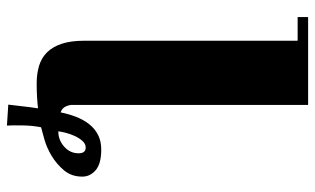

<svg xmlns="http://www.w3.org/2000/svg" viewBox="-202 -548 931 568"><g transform="rotate(90 264.0 -263.5)"><path d="M100 -678H30V-709H290V-7Q294 18 312 23Q317 -2 325.5 -23.5Q334 -45 347 -61.5Q360 -78 378.5 -87.5Q397 -97 422 -97Q464 -97 483 -80.5Q502 -64 502 -41Q502 -9 483.5 13Q465 35 441 49.5Q417 64 392.5 71Q368 78 356 81Q351 106 350.5 135.5Q350 165 351 182L289 178Q291 164 293.5 140Q296 116 300 90Q283 92 265 93Q247 94 226 94Q198 94 174.5 87Q151 80 134.5 63.5Q118 47 109 20Q100 -7 100 -47ZM368 30Q394 30 413.5 12.5Q433 -5 433 -30Q433 -51 416 -51Q405 -51 396.5 -41.5Q388 -32 382 -19Q376 -6 372.5 7.5Q369 21 368 30Z"/></g></svg>

Font: Cafe24 ClassicType
Style: Regular
Weight: 400
Designer: Cafe24 thkim, hmlim, mnelim & 4IR
Foundry: Cafe24
Version: Version 1.000